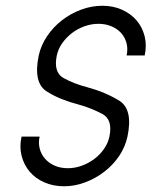

<svg xmlns="http://www.w3.org/2000/svg" viewBox="-20 -650 529 670"><path d="M421.9 -456.5Q426.8 -480 421.4 -500Q416 -520 402.6 -534.9Q389.2 -549.8 368.7 -558.3Q348.1 -566.9 323.7 -566.9Q298.8 -566.9 274.9 -558.3Q251 -549.8 231.2 -534.7Q211.4 -519.5 197.3 -499.5Q183.1 -479.5 178.2 -456.5Q166 -397.5 202.1 -377.4Q238.8 -357.4 284.2 -345.7Q347.2 -328.6 396 -298.8Q444.8 -268.6 424.8 -173.3Q417 -137.2 395.8 -105.7Q374.5 -74.2 344 -50.8Q313.5 -27.3 277.3 -13.7Q241.2 0 203.6 0Q165.5 0 134.5 -13.7Q103.5 -27.3 83.5 -51Q63.5 -74.7 55.4 -106.2Q47.4 -137.7 55.2 -173.3H118.2Q113.3 -150.9 118.7 -130.9Q124 -110.8 137.5 -95.7Q150.9 -80.6 171.1 -71.8Q191.4 -63 216.8 -63Q241.7 -63 265.6 -71.8Q289.6 -80.6 309.3 -95.5Q329.1 -110.4 343 -130.4Q356.9 -150.4 361.8 -173.3Q374 -231.9 337.9 -252Q319.3 -261.7 299.3 -270Q279.3 -278.3 255.9 -284.7Q224.1 -293 196.3 -304Q168.5 -314.9 143.6 -330.6Q95.2 -360.8 115.2 -456.5Q123 -492.2 144.3 -523.7Q165.5 -555.2 195.8 -578.9Q226.1 -602.5 262.7 -616.2Q299.3 -629.9 337.4 -629.9Q375 -629.9 405.5 -616.2Q436 -602.5 456.3 -579.1Q476.6 -555.7 484.6 -523.9Q492.7 -492.2 484.9 -456.5Z"/></svg>

Font: Fibel Nord
Style: Italic
Weight: 400
Designer: Peter Wiegel
Foundry: Peter Wioegel
Version: Version 000.000